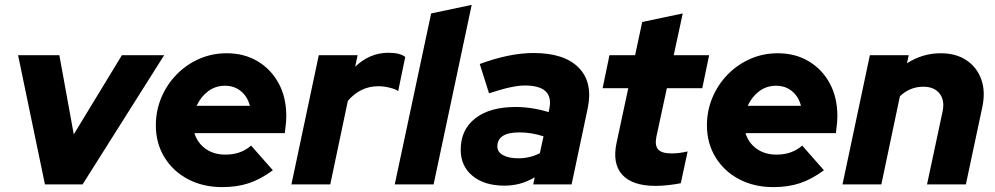

<svg xmlns="http://www.w3.org/2000/svg" viewBox="-20 -755 4075 786"><path d="M164 0 54 -529H223L282 -205L479 -529H652L318 0Z M890 11Q811 11 749.5 -21.5Q688 -54 653 -111.5Q618 -169 618 -242Q618 -302 640.5 -355.5Q663 -409 703 -450Q743 -491 795.5 -514Q848 -537 908 -537Q980 -537 1035 -504Q1090 -471 1121 -413.5Q1152 -356 1152 -280Q1152 -269 1151 -255Q1150 -241 1146 -210H776Q788 -170 821.5 -146Q855 -122 903 -122Q966 -122 1008 -159L1097 -58Q1047 -21 998.5 -5Q950 11 890 11ZM785 -322H1003Q993 -360 966 -382Q939 -404 901 -404Q862 -404 832 -381.5Q802 -359 785 -322Z M1173 0 1285 -529H1444L1434 -482Q1494 -539 1570 -539Q1617 -539 1639 -522L1610 -382Q1600 -390 1575.5 -396Q1551 -402 1529 -402Q1455 -402 1404 -342L1332 0Z M1596 0 1745 -700 1911 -735 1755 0Z M2045 5Q1963 5 1914.5 -35Q1866 -75 1866 -142Q1866 -224 1925.5 -270.5Q1985 -317 2091 -317Q2125 -317 2159.5 -311.5Q2194 -306 2226 -296L2229 -311Q2248 -405 2128 -405Q2078 -405 1982 -373L1944 -493Q2066 -538 2164 -538Q2290 -538 2349 -478Q2408 -418 2386 -312L2320 0H2163L2169 -29Q2138 -11 2108 -3Q2078 5 2045 5ZM2102 -107Q2150 -107 2190 -128L2205 -197Q2155 -213 2106 -213Q2016 -213 2016 -155Q2016 -133 2039 -120Q2062 -107 2102 -107Z M2664 6Q2569 6 2527.5 -39.5Q2486 -85 2504 -170L2552 -394H2447L2475 -529H2580L2609 -665L2775 -700L2738 -529H2883L2855 -394H2710L2667 -195Q2660 -159 2674.5 -143Q2689 -127 2729 -127Q2746 -127 2761.5 -129Q2777 -131 2795 -135L2767 -5Q2748 -1 2718.5 2.5Q2689 6 2664 6Z M3146 11Q3067 11 3005.5 -21.5Q2944 -54 2909 -111.5Q2874 -169 2874 -242Q2874 -302 2896.5 -355.5Q2919 -409 2959 -450Q2999 -491 3051.5 -514Q3104 -537 3164 -537Q3236 -537 3291 -504Q3346 -471 3377 -413.5Q3408 -356 3408 -280Q3408 -269 3407 -255Q3406 -241 3402 -210H3032Q3044 -170 3077.5 -146Q3111 -122 3159 -122Q3222 -122 3264 -159L3353 -58Q3303 -21 3254.5 -5Q3206 11 3146 11ZM3041 -322H3259Q3249 -360 3222 -382Q3195 -404 3157 -404Q3118 -404 3088 -381.5Q3058 -359 3041 -322Z M3429 0 3541 -529H3700L3693 -496Q3757 -537 3831 -537Q3894 -537 3937 -508Q3980 -479 3997.5 -429Q4015 -379 4001 -315L3934 0H3775L3839 -300Q3848 -345 3826 -372.5Q3804 -400 3760 -400Q3705 -400 3664 -361L3588 0Z"/></svg>

Font: Red Hat Display Black
Style: Italic
Weight: 900
Italic angle: -12°
Designer: Pentagram, MCKL
Foundry: Pentagram, MCKL
Version: Version 1.023; ttfautohint (v1.8.3)